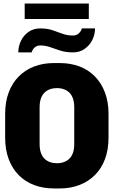

<svg xmlns="http://www.w3.org/2000/svg" viewBox="-20 -1051 640 1081"><path d="M285 10Q223 10 172.5 -9Q122 -28 85.5 -65Q49 -102 29 -155Q9 -208 9 -276V-410Q9 -477 29 -530.5Q49 -584 86 -621Q123 -658 173 -677Q223 -696 284 -696H316Q377 -696 427.5 -677Q478 -658 514.5 -620.5Q551 -583 571 -530Q591 -477 591 -410V-276Q591 -208 571 -155Q551 -102 514.5 -65.5Q478 -29 427.5 -9.5Q377 10 316 10ZM300 -132Q322 -132 340 -138.5Q358 -145 371 -158Q384 -171 391 -191.5Q398 -212 398 -241V-446Q398 -475 391 -495.5Q384 -516 371 -529Q358 -542 340 -548.5Q322 -555 300 -555Q279 -555 261 -548.5Q243 -542 230 -529Q217 -516 210 -495.5Q203 -475 203 -446V-241Q203 -212 210 -191.5Q217 -171 230 -158Q243 -145 261 -138.5Q279 -132 300 -132ZM119 -944V-1031H480V-944ZM83 -756Q83 -789 97.5 -820Q112 -851 140 -871Q168 -891 207 -891Q246 -891 275.5 -881Q305 -871 331.5 -861Q358 -851 391 -851Q410 -851 423 -862.5Q436 -874 441 -891H515Q515 -857 500 -826.5Q485 -796 457 -776Q429 -756 391 -756Q351 -756 320 -766Q289 -776 262.5 -785.5Q236 -795 207 -795Q188 -795 175.5 -784Q163 -773 158 -756Z"/></svg>

Font: Chivo Mono Medium ExtraBold
Style: Regular
Weight: 800
Monospace: yes
Version: Version 1.008